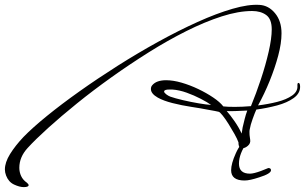

<svg xmlns="http://www.w3.org/2000/svg" viewBox="-102 -550 1247 785"><path d="M-5 215Q-22 215 -44.5 204.5Q-67 194 -77 168Q-82 155 -82 143Q-82 114 -61 80Q-40 46 -6 10Q31 -28 90 -76Q149 -124 223 -176.5Q297 -229 379 -281Q461 -333 544.5 -379Q628 -425 705.5 -460Q783 -495 848.5 -514Q914 -533 959 -530Q996 -528 1022.5 -496Q1049 -464 1049 -414Q1049 -373 1035.5 -322.5Q1022 -272 1000.5 -219Q979 -166 953 -119Q994 -124 1031.5 -133.5Q1069 -143 1092.5 -159.5Q1116 -176 1114 -200V-202Q1114 -211 1118 -211Q1125 -211 1125 -195Q1125 -168 1098.5 -149Q1072 -130 1031 -119Q990 -108 946 -102Q940 -89 931 -64Q922 -39 919 -21Q918 -18 918 -14.5Q918 -11 918 -7Q918 3 919.5 11Q921 19 921 22Q923 36 911.5 46Q900 56 889 56Q875 56 874 43Q873 41 873 32Q868 18 856.5 -2.5Q845 -23 832.5 -43Q820 -63 808.5 -77.5Q797 -92 792 -93Q785 -95 745 -102Q720 -107 680.5 -113Q641 -119 603.5 -128.5Q566 -138 543 -151Q515 -167 515 -186Q515 -195 520 -201Q529 -212 543.5 -217Q558 -222 577 -222Q606 -222 640.5 -212Q675 -202 708.5 -186Q742 -170 769.5 -151.5Q797 -133 811 -115Q819 -114 831 -113.5Q843 -113 858 -113Q888 -113 924 -116Q945 -167 964.5 -225.5Q984 -284 996.5 -338.5Q1009 -393 1009 -430Q1009 -472 986.5 -488.5Q964 -505 929 -505Q873 -505 804.5 -483Q736 -461 660 -423Q584 -385 506 -336Q428 -287 353 -233.5Q278 -180 212.5 -127Q147 -74 95 -27Q43 20 11 55Q-23 92 -23 136Q-23 154 -15.5 170Q-8 186 8 197Q15 203 15 207Q15 215 -5 215ZM761 -121Q746 -132 719 -146Q692 -160 661.5 -171Q631 -182 602 -184H591Q569 -184 569 -176Q569 -171 577.5 -164.5Q586 -158 594 -155Q614 -148 646 -140.5Q678 -133 710.5 -127.5Q743 -122 761 -121ZM886 -4Q887 -10 888 -16Q889 -22 890 -29Q894 -46 898.5 -64Q903 -82 909 -98Q884 -97 862 -96Q840 -95 825 -96Q839 -80 856.5 -55Q874 -30 886 -4ZM898 188Q843 188 843 146Q843 119 862 77Q883 30 906 28L909 31Q875 78 875 119Q875 160 920 160Q935 160 965 149Q994 137 995 137Q1006 137 1006 146Q1006 160 958 175Q919 188 898 188Z"/></svg>

Font: WindSong
Style: Regular
Weight: 400
Designer: Robert E. Leuschke
Foundry: Robert E. Leuschke
Version: Version 1.010; ttfautohint (v1.8.3)